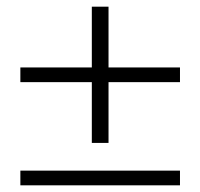

<svg xmlns="http://www.w3.org/2000/svg" viewBox="-20 -555 600 575"><path d="M41 -309V-353H519V-309ZM41 0V-44H519V0ZM255 -127V-535H305V-127Z"/></svg>

Font: Hedvig Letters Serif 24pt 24pt
Style: Regular
Weight: 400
Version: Version 1.000